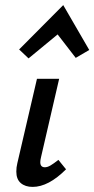

<svg xmlns="http://www.w3.org/2000/svg" viewBox="-20 -727 370 753"><path d="M44 -54Q44 -71 48 -87L125 -418H212L141 -111Q138 -99 138 -91Q138 -71 156 -71Q166 -71 178 -78Q190 -85 209 -100L239 -63Q170 6 108 6Q79 6 61.5 -9Q44 -24 44 -54ZM330 -531 277 -500 206 -592 92 -498 55 -533 228 -707Z"/></svg>

Font: Ysabeau Semibold
Style: Italic
Weight: 600
Italic angle: -12°
Designer: Christian Thalmann (Catharsis Fonts)
Version: Version 0.003